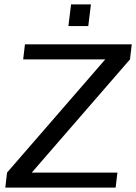

<svg xmlns="http://www.w3.org/2000/svg" viewBox="-20 -850 617 870"><path d="M504 0 512 -68H124L569 -581L577 -649H93L85 -581H457L12 -68L4 0ZM380 -732 392 -830H302L290 -732Z"/></svg>

Font: Gamestation Display
Style: Italic
Weight: 400
Designer: Jonas Hecksher
Foundry: Jonas Hecksher, Playtypeª, e-types AS
Version: Version 1.003